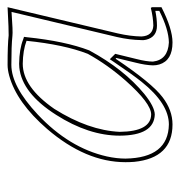

<svg xmlns="http://www.w3.org/2000/svg" viewBox="-4 -472 486 519"><g transform="rotate(-90 239.5 -213.0)"><path d="M408.2 -138.2Q400.4 -104 399.9 -74.2Q401.4 -43.5 429.2 -42Q451.7 -42.5 477.1 -48.8L479 -45.9V-20Q420.4 9.8 383.8 9.8Q335 9.8 324.2 -25.9Q321.8 -34.2 321.8 -43Q322.3 -63 329.1 -89.8L341.8 -142.1L339.8 -144Q273.9 -45.9 235.8 -17.1Q200.7 9.8 162.1 9.8Q71.3 9.8 61 -93.8Q60.1 -105.5 60.1 -117.2Q60.1 -224.6 149.9 -329.1Q221.2 -411.6 293.9 -431.6Q310.1 -436 323.2 -436Q377 -436 402.8 -433.1Q414.1 -432.6 479 -436ZM353 -219.2Q377.9 -283.2 388.2 -384.8Q362.3 -394.5 326.2 -395Q263.2 -395 204.1 -309.6Q146 -217.3 142.1 -132.8Q143.1 -48.8 189 -47.9Q219.2 -47.9 280.3 -116.7Q323.7 -166 353 -219.2ZM398.4 -140.1 466.3 -425.3Q412.6 -421.4 401.9 -422.9Q374 -425.8 323.2 -425.8Q265.1 -425.8 189 -354.5Q98.6 -269.5 75.7 -168Q69.8 -141.1 69.8 -117.2Q71.8 -1.5 162.1 0Q218.3 0 277.3 -73.7Q298.3 -100.1 331.5 -149.4L338.4 -159.7L353 -145L338.9 -87.4Q332 -60.1 332 -43Q336.9 -2.4 383.8 0Q418.9 -0.5 469.2 -25.9V-36.6Q446.8 -32.2 429.2 -32.2Q398.4 -32.2 391.1 -61.5Q389.6 -67.9 390.1 -74.2Q390.6 -106 398.4 -140.1ZM362.3 -215.3 361.8 -214.4Q311.5 -121.6 244.6 -66.4Q210 -38.6 189 -38.1Q132.3 -40 131.8 -132.8Q131.8 -216.8 188 -304.7Q246.6 -397 315.9 -404.3Q321.3 -404.8 326.2 -404.8Q365.7 -404.3 391.6 -394L398.9 -391.6L397.9 -383.8Q387.2 -280.3 362.3 -215.3Z"/></g></svg>

Font: Linux Biolinum Outline O
Style: Italic
Weight: 400
Italic angle: -12°
Designer: Philipp H. Poll
Foundry: Philipp H. Poll
Version: Version 0.6.2